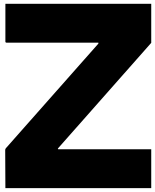

<svg xmlns="http://www.w3.org/2000/svg" viewBox="-20 -800 801 990"><path d="M759.8 -780.3Q759.8 -712.9 759.8 -579.1Q599.6 -397.5 279.3 -35.2Q278.3 -34.2 278.3 -33.2Q278.3 -32.2 279.3 -31.2Q279.3 -31.2 280.3 -30.3Q280.3 -30.3 281.2 -30.3Q440.4 -30.3 759.8 -30.3Q759.8 37.1 759.8 169.9Q509.8 169.9 7.8 169.9Q7.8 104.5 6.8 -27.3Q6.8 -29.3 7.8 -31.2Q8.8 -33.2 9.8 -35.2Q168.9 -214.8 487.3 -575.2Q487.3 -576.2 487.3 -577.1Q487.3 -578.1 487.3 -580.1Q487.3 -580.1 486.3 -580.1Q485.4 -580.1 485.4 -580.1Q328.1 -580.1 12.7 -580.1Q10.7 -580.1 9.8 -581.1Q7.8 -583 7.8 -585Q7.8 -630.9 7.8 -677.7Q7.8 -723.6 7.8 -770.5Q7.8 -772.5 7.8 -775.4Q7.8 -777.3 7.8 -780.3Q186.5 -780.3 365.2 -780.3Q543.9 -780.3 722.7 -780.3Q731.4 -780.3 741.2 -780.3Q751 -780.3 759.8 -780.3Z"/></svg>

Font: Avicii Garde
Style: Regular
Weight: 500
Version: Version 1.0